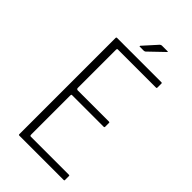

<svg xmlns="http://www.w3.org/2000/svg" viewBox="-247 -868 935 935"><g transform="rotate(45 220.5 -400.5)"><path d="M93 0Q88 0 88 -5V-668Q88 -673 93 -673H398Q401 -673 402 -672Q403 -671 403 -668V-641Q403 -639 402 -637.5Q401 -636 398 -636H136Q132 -636 131 -634Q130 -632 130 -629V-364Q130 -362 132.5 -359.5Q135 -357 137 -357H353Q356 -357 357 -356Q358 -355 358 -352V-326Q358 -324 357 -322.5Q356 -321 353 -321H136Q132 -321 131 -319.5Q130 -318 130 -314V-45Q130 -41 131 -38.5Q132 -36 137 -36H398Q401 -36 402 -35Q403 -34 403 -31V-5Q403 -2 402 -1Q401 0 398 0ZM230 -721H202Q199 -721 199 -722.5Q199 -724 200 -726L264 -797Q267 -799 269 -800Q271 -801 274 -801H313Q315 -801 315.5 -800Q316 -799 314 -797L238 -724Q236 -723 234 -722Q232 -721 230 -721Z"/></g></svg>

Font: Glory Thin ExtraLight
Style: Regular
Weight: 250
Version: Version 1.011